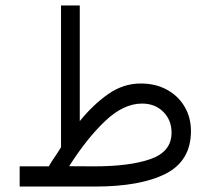

<svg xmlns="http://www.w3.org/2000/svg" viewBox="-20 -685 773 705"><path d="M159.2 -74.2Q168.9 -91.3 181.6 -109.6Q194.3 -127.9 204.1 -144.5V-665H272.9V-240.2Q322.3 -301.3 377.7 -339.8Q433.1 -378.4 496.6 -378.4Q551.3 -378.4 592.8 -355.7Q634.3 -333 657.7 -293.5Q681.2 -253.9 681.2 -203.1Q680.7 -94.2 588.4 -47.1Q496.1 0 328.1 0H52.2V-74.2ZM501.5 -304.7Q433.6 -304.7 366.2 -240.7Q298.8 -176.8 233.9 -74.7L326.2 -74.2Q457.5 -74.2 533.7 -101.3Q609.9 -128.4 609.9 -197.8Q609.9 -244.1 579.6 -274.4Q549.3 -304.7 501.5 -304.7Z"/></svg>

Font: Vazirmatn FD Light
Style: Regular
Weight: 300
Designer: Saber Rastikerdar
Foundry: Saber Rastikerdar
Version: Version 33.003